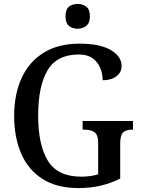

<svg xmlns="http://www.w3.org/2000/svg" viewBox="-20 -946 719 976"><path d="M379 10Q269 10 196.5 -36Q124 -82 88 -164.5Q52 -247 52 -358Q52 -466 89.5 -548.5Q127 -631 201 -677.5Q275 -724 384 -724Q489 -724 543.5 -691.5Q598 -659 598 -611Q598 -578 571.5 -558Q545 -538 502 -538Q502 -571 489.5 -601Q477 -631 450.5 -650Q424 -669 380 -669Q270 -669 222 -589Q174 -509 174 -358Q174 -209 223.5 -128.5Q273 -48 393 -48Q416 -48 438.5 -51Q461 -54 479 -60V-218Q479 -262 459.5 -274.5Q440 -287 408 -287H400V-331H656V-287H650Q623 -287 607 -274Q591 -261 591 -214V-38Q542 -14 490.5 -2Q439 10 379 10ZM375 -800Q348 -800 330.5 -814.5Q313 -829 313 -863Q313 -898 330.5 -912Q348 -926 375 -926Q400 -926 418.5 -912Q437 -898 437 -863Q437 -829 418.5 -814.5Q400 -800 375 -800Z"/></svg>

Font: Noto Serif Sinhala SemiCondensed Medium
Style: Regular
Weight: 500
Width: 4
Designer: Jelle Bosma - Monotype Design Team
Foundry: Monotype Imaging Inc.
Version: Version 2.007; ttfautohint (v1.8.4.7-5d5b)